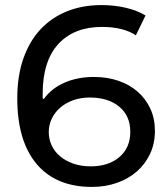

<svg xmlns="http://www.w3.org/2000/svg" viewBox="-20 -728 657 756"><path d="M153 -339Q184 -381 235 -403Q286 -425 350 -425Q402 -425 446 -410Q490 -395 522 -367Q554 -339 572 -300Q590 -261 590 -213Q590 -163 571 -122.5Q552 -82 519 -53Q486 -24 440.5 -8Q395 8 342 8Q200 8 124 -82.5Q48 -173 48 -341Q48 -429 72 -497.5Q96 -566 139.5 -612.5Q183 -659 244 -683.5Q305 -708 379 -708Q430 -708 475 -697.5Q520 -687 553 -667L515 -589Q465 -622 381 -622Q272 -622 210 -555Q148 -488 148 -358V-344Q148 -341 149 -339ZM493 -209Q493 -272 449.5 -308Q406 -344 333 -344Q298 -344 268.5 -333.5Q239 -323 217.5 -304.5Q196 -286 184 -261Q172 -236 172 -208Q172 -181 183 -156.5Q194 -132 215.5 -113.5Q237 -95 268 -84Q299 -73 338 -73Q407 -73 450 -109.5Q493 -146 493 -209Z"/></svg>

Font: CMG Sans Medium
Style: Regular
Weight: 500
Designer: Julieta Ulanovsky
Foundry: Julieta Ulanovsky
Version: Version 7.200